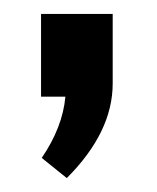

<svg xmlns="http://www.w3.org/2000/svg" viewBox="-20 -141 225 276"><path d="M39 -2V-121H142V-21Q142 49 76 115L40 86Q70 42 74 -2Z"/></svg>

Font: Gemunu Libre
Style: Bold
Weight: 700
Designer: Puspanada Ekanayake, Sola Matas, Pathum Egodawatta, Kosala Senevirathne
Foundry: mooniak
Version: Version 1.100